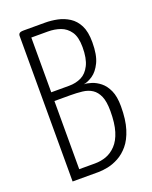

<svg xmlns="http://www.w3.org/2000/svg" viewBox="-133 -773 669 847"><g transform="rotate(-20 201.5 -350.0)"><path d="M59 0V-683Q59 -691 64 -695.5Q69 -700 84 -700H184Q213 -700 242 -694Q271 -688 296 -672Q321 -656 336 -626.5Q351 -597 351 -548Q351 -488 334.5 -454Q318 -420 295 -404.5Q272 -389 252 -386Q267 -386 287.5 -379.5Q308 -373 327.5 -357.5Q347 -342 360 -313.5Q373 -285 373 -239Q373 -176 359.5 -133Q346 -90 324 -64Q302 -38 276 -24Q250 -10 225 -5Q200 0 180 0ZM105 -41H179Q207 -41 232 -50Q257 -59 278 -81Q299 -103 310.5 -140.5Q322 -178 322 -235Q322 -280 311 -305Q300 -330 281 -342.5Q262 -355 235.5 -358Q209 -361 179 -361H105ZM105 -402H189Q221 -402 246.5 -414.5Q272 -427 287.5 -458Q303 -489 303 -542Q303 -590 285.5 -615Q268 -640 241 -649.5Q214 -659 183 -659H105Z"/></g></svg>

Font: Yanone Kaffeesatz Light
Style: Regular
Weight: 300
Designer: Yanone (Cyrillic: Daniel Pouzeot, Huerta Tipografica, and Cyreal)
Foundry: Yanone
Version: Version 2.003